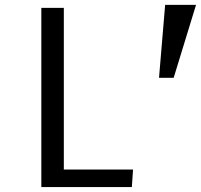

<svg xmlns="http://www.w3.org/2000/svg" viewBox="-20 -760 816 780"><path d="M147.9 0ZM239.3 -71.3H520.5L515.6 0H147.9V-728H239.3ZM626 -443.8 650.9 -740.2H776.4L685.5 -443.8Z"/></svg>

Font: Oxygen Mono
Style: Regular
Weight: 400
Designer: Vernon Adams
Foundry: Vernon Adams
Version: Version 0.201; ttfautohint (v0.8) -r 50 -G 200 -x